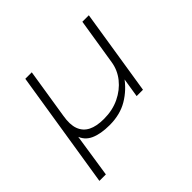

<svg xmlns="http://www.w3.org/2000/svg" viewBox="-161 -668 1028 1028"><g transform="rotate(-45 353.5 -153.5)"><path d="M45 180 151 -487H200L155 -203Q145 -145 158.5 -108.5Q172 -72 206.5 -54.5Q241 -37 297 -37Q362 -37 414 -62Q466 -87 499.5 -129Q533 -171 541 -224L583 -487H632L555 0H507L526 -119H532Q492 -62 433.5 -27Q375 8 295 8Q228 8 185 -11.5Q142 -31 128 -77L133 -76L94 180Z"/></g></svg>

Font: Nunito Sans 10pt Expanded ExtraLight
Style: Italic
Weight: 250
Width: 7
Italic angle: -9°
Designer: Vernon Adams
Foundry: Vernon Adams
Version: Version 3.101;gftools[0.9.27]